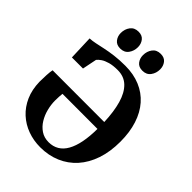

<svg xmlns="http://www.w3.org/2000/svg" viewBox="-272 -1100 1242 1242"><g transform="rotate(45 349.0 -478.5)"><path d="M328 11Q266.5 11 212.5 -8.8Q158.5 -28.5 117 -66.5Q75.5 -104.5 51 -159.5Q26.5 -214.5 25 -286Q25 -317 26.8 -348.2Q28.5 -379.5 32.5 -398L505.5 -397.5Q502 -489.5 482.8 -556.8Q463.5 -624 425.8 -660.5Q388 -697 329.5 -697Q287.5 -697 258 -688.8Q228.5 -680.5 210.5 -668.2Q192.5 -656 183.5 -644L163.5 -545H62L56 -713Q79.5 -714 107.2 -719.8Q135 -725.5 169.2 -733Q203.5 -740.5 247 -746Q290.5 -751.5 345 -751.5Q420.5 -751.5 480.8 -726.2Q541 -701 583 -653.2Q625 -605.5 647.2 -536.8Q669.5 -468 669.5 -381.5Q669.5 -289.5 644.8 -216.8Q620 -144 574.5 -93.2Q529 -42.5 466.2 -15.8Q403.5 11 328 11ZM343 -50.5Q383 -50.5 413.5 -68.8Q444 -87 464.2 -123.2Q484.5 -159.5 495 -212.5Q505.5 -265.5 506 -335L185.5 -335.5Q184 -322 183 -306.2Q182 -290.5 182 -271Q182 -234 191.8 -195.2Q201.5 -156.5 221.5 -123.8Q241.5 -91 271.8 -70.8Q302 -50.5 343 -50.5ZM241 -806.5Q208 -806.5 190.8 -828.5Q173.5 -850.5 173.5 -880.5Q173.5 -916 193 -942Q212.5 -968 249 -968H250Q283.5 -968 300.5 -946Q317.5 -924 317.5 -894Q317.5 -859 298.2 -832.8Q279 -806.5 242 -806.5ZM444 -806.5Q410.5 -806.5 393.5 -828.5Q376.5 -850.5 376.5 -880.5Q376.5 -916 395.8 -942Q415 -968 452 -968H453Q486.5 -968 503.5 -946Q520.5 -924 520.5 -894Q520.5 -859 501.2 -832.8Q482 -806.5 445 -806.5Z"/></g></svg>

Font: Merriweather 48pt
Style: Bold
Weight: 700
Version: Version 2.100